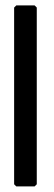

<svg xmlns="http://www.w3.org/2000/svg" viewBox="-20 -668 197 696"><path d="M39.1 -648.4H105.5L113.3 -640.6V0L105.5 7.8H39.1L31.2 0V-640.6Z"/></svg>

Font: Dehalvi Khush Khat
Style: Regular
Weight: 400
Version: Version 002.500